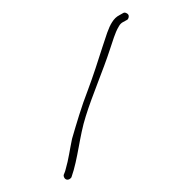

<svg xmlns="http://www.w3.org/2000/svg" viewBox="-225 -751 873 873"><g transform="rotate(45 211.5 -314.5)"><path d="M26 -603C29 -589 35 -573 44 -554L74 -494C104 -436 138 -370 167 -306C198 -235 238 -162 272 -100C300 -57 328 -21 348 16C353 24 356 30 357 33C360 40 361 46 369 49C385 56 397 43 394 26C355 -56 287 -132 244 -216C197 -305 153 -418 106 -510C89 -546 70 -576 61 -612C58 -622 58 -631 61 -640L66 -657C68 -662 67 -666 65 -670C60 -679 53 -683 41 -678C36 -676 33 -673 32 -668L27 -650C22 -635 22 -620 26 -603Z"/></g></svg>

Font: Stray Cat
Style: Cn
Weight: 400
Version: Version 1.0